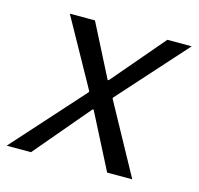

<svg xmlns="http://www.w3.org/2000/svg" viewBox="-107 -607 718 694"><g transform="rotate(15 251.5 -260.0)"><path d="M212 -264V-268L72 -520H166L266 -324H270L437 -520H528L301 -267V-263L445 0H351L245 -207H241L66 0H-25Z"/></g></svg>

Font: Fixel Italic Variable 20240409 Display Thin
Style: Italic
Weight: 100
Italic angle: -10°
Designer: AlfaBravo + MacPaw
Foundry: Kyrylo Tkachov, Marchela Mozhyna, Serhii Makarenko, Maria Weinstein, Zakhar Kryvoshyya
Version: Version 1.211;Glyphs 3.2 (3225)